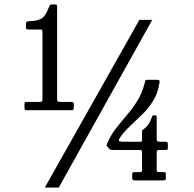

<svg xmlns="http://www.w3.org/2000/svg" viewBox="-20 -809 867 859"><path d="M89.5 -328.5V-343.5Q89.5 -350.5 92.5 -351.8Q95.5 -353 102.5 -353H157Q165.5 -353 167.8 -355.5Q170 -358 170 -366.5V-662.5Q170 -671 168.2 -674Q166.5 -677 158.5 -677H109.5Q102.5 -677 99.2 -678.5Q96 -680 96 -687V-700Q96 -708.5 98.8 -711.2Q101.5 -714 110 -714Q140.5 -714.5 161.8 -724Q183 -733.5 198.5 -776Q201 -781.5 202.8 -785.2Q204.5 -789 212.5 -789H223.5Q229.5 -789 232.5 -787.8Q235.5 -786.5 235.5 -780.5V-369Q235.5 -358 238.2 -355.5Q241 -353 252 -353H296Q302.5 -353 306.2 -351.8Q310 -350.5 310 -344V-329Q310 -321 308.2 -318.5Q306.5 -316 299 -316H101Q93.5 -316 91.5 -318.2Q89.5 -320.5 89.5 -328.5ZM603.5 -720H661L243 30H180.5ZM722 -30.5V-10Q722 -2 712.5 -2H582Q571.5 -2 571.5 -12.5V-29Q571.5 -39 581 -39H606.5Q615.5 -39 615.5 -48V-126Q615.5 -133.5 614 -135.8Q612.5 -138 605 -138H484Q477 -138 474.5 -139Q472 -140 468.5 -143.5L460.5 -153Q456.5 -157 457 -159.8Q457.5 -162.5 460 -168.5Q476 -205.5 499.5 -235.5Q523 -265.5 548 -294.5Q573 -323.5 594.2 -357.5Q615.5 -391.5 627 -436Q629 -443 630 -447.5Q631 -452 640.5 -452H680Q689.5 -452 692.2 -450Q695 -448 693.5 -439Q687 -393.5 665.8 -359Q644.5 -324.5 616.2 -297Q588 -269.5 560.8 -244Q533.5 -218.5 515 -190.5Q510.5 -183.5 512.5 -179.2Q514.5 -175 528 -175H609.5Q614.5 -175 615 -176.8Q615.5 -178.5 615.5 -183.5V-217.5Q615.5 -225.5 617.5 -227Q619.5 -228.5 624 -232Q635 -240 643.5 -251.8Q652 -263.5 659 -283.5Q660.5 -287.5 661.5 -290.2Q662.5 -293 668.5 -293H672.5Q678.5 -293 679.8 -291.2Q681 -289.5 681 -283.5V-189Q681 -180.5 683.2 -177.8Q685.5 -175 694 -175H721.5Q731 -175 731 -164.5V-148Q731 -141.5 729 -139.8Q727 -138 720 -138H692.5Q685 -138 683 -135.5Q681 -133 681 -126V-50.5Q681 -43.5 683.2 -41.2Q685.5 -39 693 -39H711.5Q717.5 -39 719.8 -37.8Q722 -36.5 722 -30.5Z"/></svg>

Font: Besley* Narrow Medium
Style: Regular
Weight: 500
Width: 4
Designer: Owen Earl
Foundry: indestructible type*
Version: Version 3.000; ttfautohint (v1.8.3)